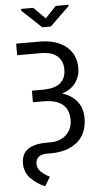

<svg xmlns="http://www.w3.org/2000/svg" viewBox="-71 -972 657 1229"><g transform="rotate(-5 258.0 -357.5)"><path d="M203.1 -402.3Q285.2 -402.3 320.3 -433.6Q355.5 -464.8 355.5 -519.5Q355.5 -574.2 320.3 -605.5Q285.2 -636.7 214.8 -636.7H62.5V-710.9H214.8Q320.3 -710.9 382.8 -660.2Q445.3 -609.4 445.3 -519.5Q445.3 -468.8 416 -427.7Q386.7 -386.7 328.1 -367.2Q390.6 -347.7 423.8 -304.7Q457 -261.7 457 -199.2Q457 -97.7 392.6 -44.9Q328.1 7.8 222.7 7.8H199.2Q160.2 7.8 142.6 23.4Q125 39.1 125 66.4Q125 97.7 148.4 119.1Q171.9 140.6 203.1 156.2L168 214.8Q113.3 191.4 76.2 152.3Q39.1 113.3 39.1 58.6Q39.1 -3.9 80.1 -33.2Q121.1 -62.5 203.1 -62.5H222.7Q289.1 -62.5 328.1 -99.6Q367.2 -136.7 367.2 -195.3Q367.2 -261.7 326.2 -294.9Q285.2 -328.1 203.1 -328.1H136.7V-402.3ZM265.6 -855.5 335.9 -929.7H418V-921.9L293 -800.8H238.3L113.3 -918V-929.7H191.4Z"/></g></svg>

Font: 和音 by 宁静之雨，公众号njzyshare
Style: Regular
Weight: 400
Designer: Steve Matteson
Foundry: Ascender Corporation
Version: Version 6.00;June 8, 2018;FontCreator 11.0.0.2388 32-bit